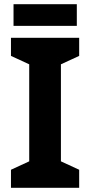

<svg xmlns="http://www.w3.org/2000/svg" viewBox="-20 -894 429 914"><path d="M356.9 0H32.2V-85.9L119.1 -126V-587.9L32.2 -627.9V-713.9H356.9V-627.9L270 -587.9V-126L356.9 -85.9ZM44.4 -874H345.7V-771H44.4Z"/></svg>

Font: Droid Sans
Style: Bold
Weight: 700
Foundry: Ascender Corporation
Version: Version 1.00 build 112